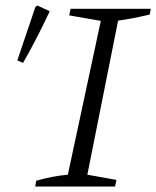

<svg xmlns="http://www.w3.org/2000/svg" viewBox="-20 -679 569 699"><path d="M108 0 112 -21Q171 -38 227 -43L347 -603L232 -623L237 -647H529L525 -626Q452 -609 410 -604L298 -43L404 -24L399 0ZM64 -450 43 -459 109 -654 116 -659 161 -638Q141 -595 117 -548Q93 -501 64 -450Z"/></svg>

Font: Piazzolla Light
Style: Italic
Weight: 300
Italic angle: -11.3°
Designer: Juan Pablo del Peral
Foundry: Huerta Tipografica
Version: Version 1.330